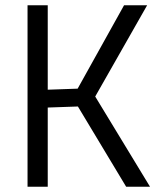

<svg xmlns="http://www.w3.org/2000/svg" viewBox="-20 -712 609 732"><path d="M162 0H85V-692H162V-370L276 -374L453 -692H541L343 -344L552 0H461L277 -306L162 -302Z"/></svg>

Font: Titillium Web
Style: Regular
Weight: 400
Version: Version 1.001;PS 57.000;hotconv 1.0.70;makeotf.lib2.5.55311